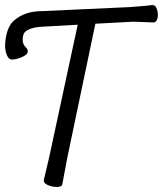

<svg xmlns="http://www.w3.org/2000/svg" viewBox="-38 -730 646 761"><path d="M479 -702Q503 -704 527.5 -706Q552 -708 564 -710H567Q579 -710 584.5 -692Q590 -674 586 -657.5Q582 -641 570 -641L491 -644L340 -636L229 -106L209 0Q207 11 187.5 11Q168 11 150.5 3Q133 -5 136 -18L157 -107L270 -632L126 -624Q96 -622 76.5 -613.5Q57 -605 54 -590Q47 -558 64 -543Q74 -533 71.5 -522.5Q69 -512 47 -503Q25 -494 9.5 -494Q-6 -494 -14 -520.5Q-22 -547 -13.5 -588Q-5 -629 18 -649Q60 -686 130 -686Z"/></svg>

Font: LXGW Bright GB
Style: Italic
Weight: 400
Italic angle: -12°
Designer: Christian Thalmann (Catharsis Fonts)
Foundry: LXGW / Christian Thalmann (Catharsis Fonts) / Fontworks Inc.
Version: Version 5.510